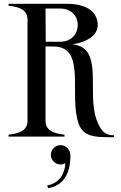

<svg xmlns="http://www.w3.org/2000/svg" viewBox="-20 -720 639 1012"><path d="M489 -89C436 -234 530 -472 361 -486C449 -500 495 -539 495 -588C495 -656 439 -700 332 -700H25V-690C90 -683 125 -664 125 -616V-84C125 -36 90 -17 25 -10V0H320V-10C255 -17 220 -36 220 -84V-475H261C440 -475 339 -214 396 -64C421 1 484 3 556 3H581V-7C544 -7 515 -17 489 -89ZM297 -500H221L220 -675H297C359 -675 390 -632 390 -588C390 -544 359 -500 297 -500ZM229 257 233 272C316 258 351 194 351 100C351 68 327 45 299 45C271 45 248 68 248 96C248 124 271 147 299 147C309 147 317 144 324 140C324 187 296 247 229 257Z"/></svg>

Font: Sprat Condesed
Style: Regular
Weight: 400
Width: 3
Designer: Ethan Nakache
Foundry: Collletttivo
Version: Version 2.000;Glyphs 3.2 (3217)